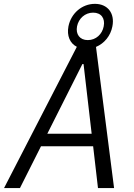

<svg xmlns="http://www.w3.org/2000/svg" viewBox="-38 -952 678 972"><path d="M539.5 0 448 -714.5C490 -732 522 -770.5 531 -818.5C544 -884.5 507.5 -932.5 442.5 -932.5C377 -932.5 321.5 -884.5 308.5 -818.5C299.5 -771 316 -732.5 351 -715L-17.5 0H63L169.5 -211.5H433.5L458 0ZM406.5 -749C365.5 -749 344.5 -779 352 -818.5C360 -858.5 392.5 -888 433.5 -888C475 -888 495 -858.5 487 -818.5C479.5 -779 448 -749 406.5 -749ZM201.5 -275 379 -627.5H385L426 -275Z"/></svg>

Font: Monaspace Neon Light
Style: Italic
Weight: 300
Italic angle: -11°
Designer: Riley Cran & the Lettermatic Team
Foundry: Lettermatic
Version: Version 1.200 (Monaspace Neon)